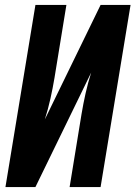

<svg xmlns="http://www.w3.org/2000/svg" viewBox="-20 -755 547 775"><path d="M2 0 123 -735H248L200 -441Q193 -399 183.5 -356.5Q174 -314 161 -273L386 -735H507L386 0H261L309 -294Q316 -336 325.5 -378.5Q335 -421 348 -462L123 0Z"/></svg>

Font: Iosevka Extrabold Oblique
Style: Regular
Weight: 800
Italic angle: -9°
Monospace: yes
Designer: Belleve Invis
Foundry: Belleve Invis
Version: Version 32.5.0; ttfautohint (v1.8.4)